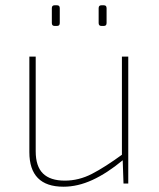

<svg xmlns="http://www.w3.org/2000/svg" viewBox="-20 -694 600 726"><path d="M115 -480V-122Q115 -65 142.5 -38Q170 -11 225 -11Q278 -11 327.5 -36.5Q377 -62 444 -111V-88Q385 -39 329.5 -13.5Q274 12 220 12Q91 12 91 -119V-480ZM465 -480V0H447L444 -88L441 -104V-480ZM373 -674Q383 -674 383 -663V-607Q383 -596 373 -596H363Q353 -596 353 -607V-663Q353 -674 363 -674ZM196 -674Q206 -674 206 -663V-607Q206 -596 196 -596H186Q176 -596 176 -607V-663Q176 -674 186 -674Z"/></svg>

Font: Exo 2 Thin
Style: Regular
Weight: 250
Designer: Natanael Gama
Foundry: Natanael Gama
Version: Version 2.010